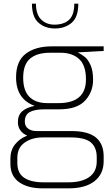

<svg xmlns="http://www.w3.org/2000/svg" viewBox="-20 -788 613 1052"><path d="M548 -509 406 -501Q429 -489 446 -475Q463 -461 476.5 -430.5Q490 -400 490 -351Q490 -284 446 -236.5Q402 -189 304 -189H224Q170 -189 143 -174Q116 -159 116 -122Q116 -96 134.5 -83Q153 -70 178 -70H371Q462 -70 505 -35Q548 0 548 69V95Q548 165 498 204.5Q448 244 356 244H213Q132 244 84.5 210Q37 176 37 110V81Q37 35 62.5 3Q88 -29 129 -45Q105 -55 91.5 -74Q78 -93 78 -119Q78 -157 101.5 -178Q125 -199 170 -208Q68 -245 68 -364Q68 -453 121 -493.5Q174 -534 264 -534H548ZM312 -499H254Q183 -499 145 -467Q107 -435 107 -362Q107 -291 141.5 -257Q176 -223 239 -223H300Q451 -223 451 -353Q451 -430 413.5 -464.5Q376 -499 312 -499ZM213 -35Q156 -35 115.5 -7Q75 21 75 77V105Q75 161 112.5 186Q150 211 219 211H354Q428 211 469 182Q510 153 510 96V73Q510 20 478 -7.5Q446 -35 367 -35ZM155 -768H177Q177 -709 205.5 -681Q234 -653 278 -653Q330 -653 358.5 -679.5Q387 -706 387 -768H409Q409 -694 372.5 -663Q336 -632 281 -632Q227 -632 191 -663.5Q155 -695 155 -768Z"/></svg>

Font: Exo ExtraLight
Style: Regular
Weight: 275
Designer: Natanael Gama
Foundry: Natanael Gama
Version: Version 1.500; ttfautohint (v1.6)